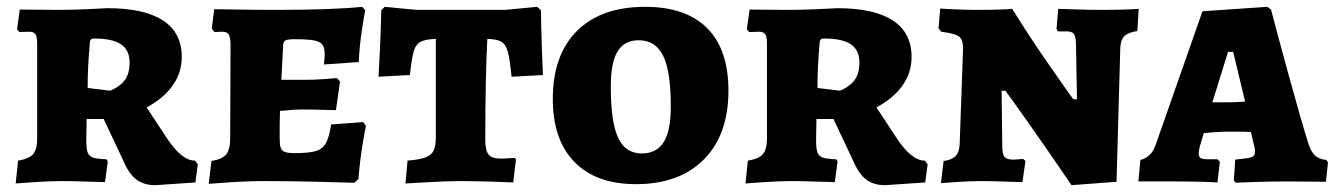

<svg xmlns="http://www.w3.org/2000/svg" viewBox="-20 -531 3918 563"><path d="M342 -59 284 -182H234L233 -120Q233 -95 237 -84Q241 -73 252.5 -69Q264 -65 292 -64L296 -58L288 3Q273 3 234.5 1.5Q196 0 161 0Q125 0 82 3Q39 6 26 7L33 -60Q65 -65 77 -79Q89 -93 89 -125V-403Q89 -423 84 -430.5Q79 -438 66 -438L37 -437L30 -445L38 -503L151 -502Q190 -502 234 -504Q278 -506 295 -507Q403 -507 458 -471Q513 -435 513 -364Q513 -318 486.5 -280.5Q460 -243 410 -216L468 -128Q512 -60 552 -60L560 -49L553 4L435 12Q402 12 380 -4.5Q358 -21 342 -59ZM360 -348Q360 -384 335 -401Q310 -418 257 -418Q249 -418 246 -414.5Q243 -411 243 -400Q237 -334 237 -273L303 -265Q330 -276 345 -295Q360 -314 360 -348Z M600 -59Q632 -64 643.5 -78.5Q655 -93 655 -127L656 -396Q656 -421 651 -429.5Q646 -438 632 -438L609 -437L601 -447L608 -504Q626 -504 677.5 -503Q729 -502 787 -502Q956 -502 1042 -511L1051 -501Q1048 -488 1041 -441.5Q1034 -395 1032 -349L930 -342Q930 -345 931 -354Q932 -363 932 -372Q932 -391 925.5 -400Q919 -409 901 -412.5Q883 -416 844 -416Q822 -416 816 -412Q810 -408 810 -394L805 -297H876Q901 -297 929 -299Q957 -301 968 -302L977 -292L965 -208Q955 -208 925.5 -209Q896 -210 864 -210Q846 -210 827 -208Q808 -206 801 -206Q800 -172 800 -129Q800 -107 803 -98Q806 -89 815 -85.5Q824 -82 844 -82Q886 -82 906 -88Q926 -94 935.5 -111Q945 -128 951 -166L1045 -173L1053 -162Q1050 -149 1042.5 -103Q1035 -57 1031 -6L1019 5Q995 4 913 2Q831 0 757 0Q706 0 656 3.5Q606 7 592 8Z M1175 -60Q1211 -63 1228 -69.5Q1245 -76 1251.5 -89.5Q1258 -103 1258 -130V-417Q1228 -416 1213.5 -408.5Q1199 -401 1193 -380Q1187 -359 1182 -311L1090 -306Q1091 -324 1094 -385.5Q1097 -447 1098 -501L1108 -511L1202 -502H1461L1555 -511L1566 -501Q1567 -446 1569 -387Q1571 -328 1572 -311L1480 -306Q1475 -358 1469 -379.5Q1463 -401 1450.5 -408.5Q1438 -416 1409 -417Q1403 -303 1403 -119Q1403 -90 1412.5 -78Q1422 -66 1447 -66Q1462 -66 1473.5 -67Q1485 -68 1489 -68L1493 -64L1485 4Q1466 3 1418 1.5Q1370 0 1326 0Q1294 0 1240 3Q1186 6 1169 7Z M1601 -241Q1601 -370 1672 -440.5Q1743 -511 1872 -511Q1991 -511 2053.5 -448.5Q2116 -386 2116 -265Q2116 -136 2044 -63.5Q1972 9 1845 9Q1728 9 1664.5 -56Q1601 -121 1601 -241ZM1947 -218Q1947 -322 1924.5 -367.5Q1902 -413 1853 -413Q1811 -413 1791 -380.5Q1771 -348 1771 -277Q1771 -173 1792.5 -127Q1814 -81 1862 -81Q1905 -81 1926 -114Q1947 -147 1947 -218Z M2482 -59 2424 -182H2374L2373 -120Q2373 -95 2377 -84Q2381 -73 2392.5 -69Q2404 -65 2432 -64L2436 -58L2428 3Q2413 3 2374.5 1.5Q2336 0 2301 0Q2265 0 2222 3Q2179 6 2166 7L2173 -60Q2205 -65 2217 -79Q2229 -93 2229 -125V-403Q2229 -423 2224 -430.5Q2219 -438 2206 -438L2177 -437L2170 -445L2178 -503L2291 -502Q2330 -502 2374 -504Q2418 -506 2435 -507Q2543 -507 2598 -471Q2653 -435 2653 -364Q2653 -318 2626.5 -280.5Q2600 -243 2550 -216L2608 -128Q2652 -60 2692 -60L2700 -49L2693 4L2575 12Q2542 12 2520 -4.5Q2498 -21 2482 -59ZM2500 -348Q2500 -384 2475 -401Q2450 -418 2397 -418Q2389 -418 2386 -414.5Q2383 -411 2383 -400Q2377 -334 2377 -273L2443 -265Q2470 -276 2485 -295Q2500 -314 2500 -348Z M3135 -405Q3134 -425 3128.5 -432Q3123 -439 3108 -439H3082L3078 -446L3083 -505Q3097 -505 3134.5 -503.5Q3172 -502 3209 -502Q3245 -502 3276.5 -503Q3308 -504 3319 -505L3315 -440Q3288 -436 3277 -425Q3266 -414 3265 -391L3254 2L3122 12Q3056 -85 3000 -164.5Q2944 -244 2928 -265H2917L2919 -101Q2919 -79 2925.5 -71Q2932 -63 2950 -63Q2958 -63 2967.5 -64Q2977 -65 2980 -65L2987 -59L2978 3Q2964 3 2927.5 1.5Q2891 0 2857 0Q2825 0 2787.5 2.5Q2750 5 2739 6L2747 -59Q2771 -62 2782 -73.5Q2793 -85 2794 -108L2804 -389Q2804 -415 2792 -424Q2780 -433 2740 -438L2732 -448L2737 -506Q2747 -505 2782 -503.5Q2817 -502 2851 -502Q2883 -502 2911 -503Q2939 -504 2948 -505Q3001 -420 3056 -341Q3111 -262 3127 -240H3138Z M3598 -1 3602 -63Q3631 -66 3642 -68Q3653 -70 3656.5 -74.5Q3660 -79 3660 -89Q3660 -93 3659 -97.5Q3658 -102 3657 -106L3648 -144Q3626 -145 3580 -145Q3566 -145 3536 -143Q3518 -141 3510 -141L3498 -101Q3495 -88 3495 -82Q3495 -71 3500.5 -67.5Q3506 -64 3524 -64H3550L3557 -57L3550 4Q3538 3 3502 2Q3466 1 3424 1H3318L3324 -62Q3340 -66 3351 -76.5Q3362 -87 3369 -107L3506 -498L3696 -511L3707 -503Q3719 -456 3757.5 -315.5Q3796 -175 3815 -115Q3823 -88 3835 -76Q3847 -64 3869 -62L3874 -55L3868 2L3756 1Q3709 1 3663 2.5Q3617 4 3604 5ZM3582 -231Q3599 -231 3631 -233L3596 -379H3581L3535 -231Z"/></svg>

Font: Alegreya SC ExtraBold
Style: Regular
Weight: 800
Designer: Juan Pablo del Peral
Foundry: Huerta Tipografica
Version: Version 2.007; ttfautohint (v1.6)